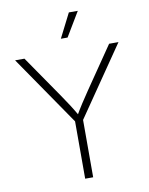

<svg xmlns="http://www.w3.org/2000/svg" viewBox="-100 -1013 844 1085"><g transform="rotate(-10 322.0 -470.5)"><path d="M299.3 0V-329.1L25.4 -727.5H79.1L244.6 -487.3Q268.1 -453.6 289.1 -420.7Q310.1 -387.7 331.5 -350.1H313.5Q335 -388.2 356.4 -421.1Q377.9 -454.1 400.4 -487.3L564.9 -727.5H618.7L345.2 -329.1V0ZM301.3 -802.7 371.6 -941.4H422.9L339.8 -802.7Z"/></g></svg>

Font: Inter 18pt ExtraLight
Style: Regular
Weight: 250
Designer: Rasmus Andersson
Foundry: rsms
Version: Version 4.001;git-66647c0bb